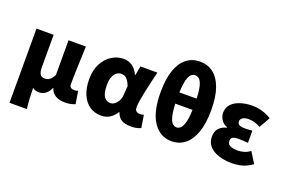

<svg xmlns="http://www.w3.org/2000/svg" viewBox="-122 -1243 2790 1875"><g transform="rotate(20 1272.5 -305.5)"><path d="M72 202V-569H250V-239Q250 -181 265.5 -159.5Q281 -138 315 -138Q343 -138 364.5 -154.5Q386 -171 405 -208V-569H585Q583 -504 580 -430.5Q577 -357 575 -290.5Q573 -224 573 -179Q573 -151 586.5 -140.5Q600 -130 625 -130Q633 -130 642.5 -131.5Q652 -133 662 -137L683 -6Q664 2 640.5 8Q617 14 579 14Q455 14 425 -79H422Q382 8 306 8Q287 8 270 3.5Q253 -1 239 -15Q240 46 242.5 94.5Q245 143 252 202Z M953 14Q884 14 832.5 -21.5Q781 -57 752.5 -124Q724 -191 724 -283Q724 -377 759.5 -444Q795 -511 852.5 -547Q910 -583 976 -583Q1023 -583 1062.5 -557.5Q1102 -532 1130 -474H1135L1152 -569H1328Q1317 -521 1304 -466.5Q1291 -412 1279.5 -358.5Q1268 -305 1260.5 -259Q1253 -213 1253 -182Q1253 -152 1268.5 -141Q1284 -130 1308 -130Q1327 -130 1345 -137L1366 -6Q1350 2 1324.5 8Q1299 14 1264 14Q1203 14 1166.5 -6.5Q1130 -27 1113 -78H1108Q1052 14 953 14ZM996 -132Q1020 -132 1041 -147.5Q1062 -163 1076.5 -189.5Q1091 -216 1093 -248L1100 -345Q1084 -389 1061 -413.5Q1038 -438 1003 -438Q979 -438 956.5 -422.5Q934 -407 920 -373.5Q906 -340 906 -285Q906 -204 930.5 -168Q955 -132 996 -132Z M1685 14Q1567 14 1495 -90.5Q1423 -195 1423 -403Q1423 -543 1456 -633.5Q1489 -724 1548 -768.5Q1607 -813 1685 -813Q1764 -813 1823 -768.5Q1882 -724 1915 -633Q1948 -542 1948 -403Q1948 -264 1915 -171.5Q1882 -79 1823 -32.5Q1764 14 1685 14ZM1685 -130Q1708 -130 1727 -147.5Q1746 -165 1759 -211.5Q1772 -258 1775 -344H1596Q1600 -258 1612.5 -211.5Q1625 -165 1644 -147.5Q1663 -130 1685 -130ZM1596 -461H1775Q1772 -549 1759 -594Q1746 -639 1727 -655Q1708 -671 1685 -671Q1663 -671 1644 -655Q1625 -639 1612.5 -594Q1600 -549 1596 -461Z M2311 14Q2238 14 2176.5 -5.5Q2115 -25 2078.5 -64.5Q2042 -104 2042 -163Q2042 -220 2071 -251.5Q2100 -283 2151 -296V-301Q2108 -315 2086.5 -350Q2065 -385 2065 -419Q2065 -476 2100 -512Q2135 -548 2191.5 -565.5Q2248 -583 2313 -583Q2364 -583 2416 -568Q2468 -553 2511 -525L2446 -411Q2418 -429 2386.5 -438Q2355 -447 2323 -447Q2285 -447 2262 -432.5Q2239 -418 2239 -394Q2239 -349 2313 -349Q2331 -349 2353 -350.5Q2375 -352 2394 -353V-227Q2369 -229 2343.5 -230.5Q2318 -232 2295 -232Q2254 -232 2235 -221Q2216 -210 2216 -181Q2216 -122 2329 -122Q2353 -122 2387 -131Q2421 -140 2452 -164L2522 -52Q2467 -12 2415.5 1Q2364 14 2311 14Z"/></g></svg>

Font: Source Han Sans TC Heavy
Style: Regular
Weight: 900
Designer: Ryoko NISHIZUKA Ë•øÂ°öÊ∂ºÂ≠ê (kana, bopomofo & ideographs); Paul D. Hunt (Latin, Greek & Cyrillic); Sandoll Communicatio
Foundry: Adobe
Version: Version 2.004;hotconv 1.0.118;makeotfexe 2.5.65603